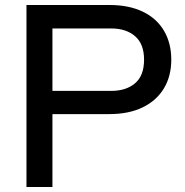

<svg xmlns="http://www.w3.org/2000/svg" viewBox="-20 -749 741 769"><path d="M86 0V-729H418Q497 -729 552.5 -702Q608 -675 637 -625.5Q666 -576 666 -510Q666 -444 636.5 -395Q607 -346 551.5 -319Q496 -292 417 -292H174V-385H426Q485 -385 521 -415.5Q557 -446 557 -510Q557 -573 521 -604Q485 -635 426 -635H190V0Z"/></svg>

Font: BDO Grotesk
Style: Regular
Weight: 400
Designer: Deni Anggara
Foundry: Lokal Container
Version: Version 2.000